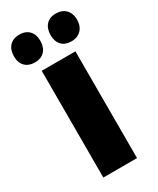

<svg xmlns="http://www.w3.org/2000/svg" viewBox="-223 -827 731 888"><g transform="rotate(-30 142.0 -383.5)"><path d="M115 -694C115 -739 89 -767 44 -767C0 -767 -27 -738 -27 -692C-27 -646 0 -619 44 -619C89 -619 115 -648 115 -694ZM311 -694C311 -739 283 -767 239 -767C195 -767 169 -738 169 -692C169 -646 195 -619 239 -619C283 -619 311 -648 311 -694ZM51 0H231V-570H51Z"/></g></svg>

Font: FilmFarsi Display
Style: Regular
Weight: 400
Designer: Borna Izadpanah
Foundry: Borna Izadpanah
Version: Version 1.000;PS 001.000;hotconv 1.0.88;makeotf.lib2.5.64775